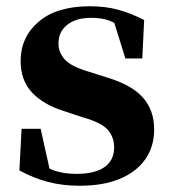

<svg xmlns="http://www.w3.org/2000/svg" viewBox="-20 -577 545 614"><path d="M235 17Q179 17 132.5 4.5Q86 -8 42 -32L49 -165H110L142 -21L91 -28V-64Q124 -42 154 -31.5Q184 -21 224 -21Q283 -21 314 -42.5Q345 -64 345 -106Q345 -138 325 -161.5Q305 -185 244 -202L187 -221Q121 -241 83.5 -280Q46 -319 46 -382Q46 -458 103.5 -507.5Q161 -557 268 -557Q317 -557 357.5 -546Q398 -535 441 -513L435 -390H381L338 -528L383 -512V-482Q353 -502 329.5 -511Q306 -520 271 -520Q224 -520 195.5 -498Q167 -476 167 -438Q167 -409 187.5 -386.5Q208 -364 266 -347L323 -329Q402 -305 437.5 -264.5Q473 -224 473 -163Q473 -108 444.5 -67.5Q416 -27 363 -5Q310 17 235 17Z"/></svg>

Font: Noto Serif TC ExtraBold
Style: Regular
Weight: 800
Designer: Ryoko NISHIZUKA 西塚涼子 (kana & ideographs); Frank Grießhammer (Latin, Greek & Cyrillic); Wenlong ZHANG 张文龙 (bopomofo); San
Foundry: Adobe
Version: Version 2.002-H1;hotconv 1.1.0;makeotfexe 2.6.0